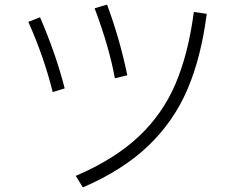

<svg xmlns="http://www.w3.org/2000/svg" viewBox="-20 -797 1040 834"><path d="M479 -457Q454 -594 391 -761L445 -777Q501 -626 533 -470ZM309 -33Q477 -105 581.5 -203Q686 -301 742 -432Q798 -563 822 -745L878 -737Q854 -549 794.5 -409.5Q735 -270 624.5 -164Q514 -58 340 17ZM209 -397Q171 -550 103 -702L154 -722Q224 -559 261 -413Z"/></svg>

Font: IBM Plex Sans JP Light
Style: Regular
Weight: 300
Designer: Mike Abbink; Paul van der Laan; Pieter van Rosmalen; Wujin Sim; Yejin Wi; Jinhee Kim; Boomi Park; Yona Kim; Kichan Ma
Foundry: Sandoll Inc.
Version: Version 1.002